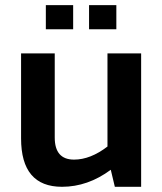

<svg xmlns="http://www.w3.org/2000/svg" viewBox="-20 -718 623 738"><path d="M522.5 -512.7V0H421.4L405.8 -65.4Q317.4 0 218.3 0Q61 0 61 -186V-512.7H190.4V-189.5Q190.4 -104.5 264.6 -104.5Q327.6 -104.5 393.1 -154.8V-512.7ZM427.2 -698.2V-605.5H322.3V-698.2ZM261.2 -698.2V-605.5H156.2V-698.2Z"/></svg>

Font: SansationBold
Style: Bold
Weight: 700
Designer: Bernd Montag
Version: Version 1.301